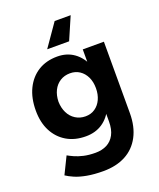

<svg xmlns="http://www.w3.org/2000/svg" viewBox="-166 -813 933 1127"><g transform="rotate(-20 300.5 -250.0)"><path d="M282 213Q225 213 181 205Q137 197 107 184Q77 171 58 158L110 52Q124 60 147 70.5Q170 81 202 88.5Q234 96 276 96Q316 96 346.5 80.5Q377 65 394.5 32.5Q412 0 412 -50V-500H544V-54Q544 30 512 90.5Q480 151 421.5 182Q363 213 282 213ZM256 -14Q187 -14 136.5 -44Q86 -74 58 -128Q30 -182 30 -256Q30 -334 58 -391.5Q86 -449 136.5 -480.5Q187 -512 256 -512Q316 -512 360 -480.5Q404 -449 428 -391Q452 -333 452 -253Q452 -181 428 -127Q404 -73 360 -43.5Q316 -14 256 -14ZM294 -125Q328 -125 353.5 -142.5Q379 -160 393 -190.5Q407 -221 407 -260Q407 -300 392.5 -330Q378 -360 352.5 -377Q327 -394 293 -394Q258 -394 231 -377Q204 -360 189 -330Q174 -300 173 -260Q174 -221 189 -190.5Q204 -160 231.5 -142.5Q259 -125 294 -125ZM414 -713 353 -572H216L314 -713Z"/></g></svg>

Font: Figtree
Style: Bold
Weight: 700
Designer: Erik Kennedy
Foundry: Erik Kennedy
Version: Version 2.001;gftools[0.9.30]